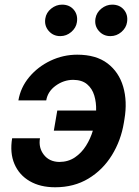

<svg xmlns="http://www.w3.org/2000/svg" viewBox="-20 -786 590 816"><path d="M290.8 -446.7Q250.7 -446.4 216.8 -421.9Q182.9 -397.4 176.5 -359.4H58.2Q67.5 -414.4 104.2 -458.5Q141 -502.5 194.8 -528.1Q248.6 -553.6 308.2 -553.6Q388.1 -553.6 436.8 -516.7Q485.4 -479.8 503.6 -417.4Q521.7 -355.1 508.9 -279.5L506.4 -264.2Q494 -188.6 455.4 -126.2Q416.9 -63.9 355.8 -27Q294.7 9.9 214.5 9.9Q150.9 9.9 106.2 -16.2Q61.4 -42.3 41.4 -89.1Q21.3 -136 31.6 -198.5H149.9Q143.1 -158 166.4 -128.2Q189.6 -98.4 232.2 -97.7Q270.2 -98 298.5 -117.2Q326.7 -136.4 345.7 -166.7Q364.7 -197.1 374.6 -230.8H208.8L223.4 -316.1H388.5Q389.6 -350.5 380.7 -380.1Q371.8 -409.8 350 -428.1Q328.1 -446.4 290.8 -446.7ZM449.2 -632.5Q419 -632.5 399.9 -654.7Q380.7 -676.8 385.7 -707.4Q389.9 -732.6 410.9 -749.5Q431.8 -766.3 456.7 -766.3Q488.3 -766.3 506.6 -744.7Q524.9 -723 519.9 -691.4Q516.3 -667.6 495.9 -650Q475.5 -632.5 449.2 -632.5ZM236.2 -632.5Q206 -632.5 186.8 -654.8Q167.6 -677.2 172.6 -707.4Q176.5 -732.6 197.6 -749.5Q218.8 -766.3 243.6 -766.3Q275.2 -766.3 293.5 -744.7Q311.8 -723 306.8 -691.4Q303.3 -667.6 282.8 -650Q262.4 -632.5 236.2 -632.5Z"/></svg>

Font: Inter UI Semi Bold
Style: Italic
Weight: 600
Italic angle: -9.39999°
Designer: Rasmus Andersson
Foundry: rsms
Version: 3.2;8d6f07862